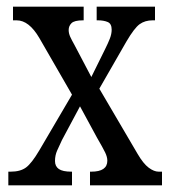

<svg xmlns="http://www.w3.org/2000/svg" viewBox="-20 -556 510 576"><path d="M5 0V-41H12Q41 -41 58 -53.5Q75 -66 98 -105L196 -272L98 -442Q67 -495 30 -495H19V-536H231V-495H229Q203 -495 194.5 -486.5Q186 -478 186 -466Q186 -456 190.5 -446Q195 -436 204 -420L254 -325L295 -408Q304 -426 309.5 -440Q315 -454 315 -467Q315 -485 303 -490Q291 -495 274 -495H270V-536H445V-495H438Q415 -495 399 -483.5Q383 -472 359 -431L278 -290L393 -94Q410 -65 426 -53Q442 -41 456 -41H466V0H250V-41H254Q302 -41 302 -74Q302 -85 295.5 -98.5Q289 -112 271 -143L220 -237L166 -136Q158 -119 151.5 -104.5Q145 -90 145 -73Q145 -57 156.5 -49Q168 -41 194 -41H196V0Z"/></svg>

Font: Noto Serif ExtraCondensed
Style: Regular
Weight: 400
Width: 2
Designer: Monotype Design Team
Foundry: Monotype Imaging Inc.
Version: Version 2.015